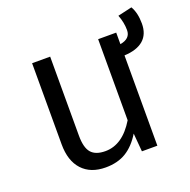

<svg xmlns="http://www.w3.org/2000/svg" viewBox="-113 -717 830 839"><g transform="rotate(-20 301.5 -297.5)"><path d="M584 -606.9Q603 -574.7 603 -524.9Q603 -475.1 572.5 -448.7Q542 -422.4 483.9 -419.9V0H412.1L404.8 -85Q374.5 -35.6 335.2 -11.7Q295.9 12.2 240.2 12.2Q170.4 12.2 131.6 -29.8Q92.8 -71.8 92.8 -148.9V-525.9H176.8V-158.2Q176.8 -102.5 197.3 -78.9Q217.8 -55.2 263.2 -55.2Q343.3 -55.2 399.9 -148.9V-525.9H483.9V-472.2Q532.2 -480.5 532.2 -520Q532.2 -555.7 518.1 -591.8Z"/></g></svg>

Font: Fira Sans Book
Style: Regular
Weight: 350
Designer: Carrois Corporate & Edenspiekermann AG
Foundry: Carrois Corporate GbR & Edenspiekermann AG
Version: Version 4.203;PS 004.203;hotconv 1.0.88;makeotf.lib2.5.64775